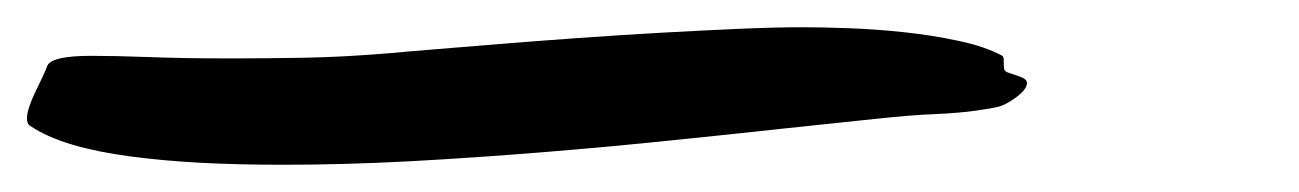

<svg xmlns="http://www.w3.org/2000/svg" viewBox="-200 23 954 141"><path d="M534.2 101.1Q529.3 102.5 517.1 104.2Q504.9 106 484.9 106.9Q470.2 107.4 441.9 110.4Q413.6 113.3 375.5 117.4Q337.4 121.6 292 126.2Q246.6 130.9 198.5 134.8Q150.4 138.7 101.6 141.4Q52.7 144 7.8 144Q-23.4 144 -51.8 142.6Q-80.1 141.1 -104 137.9Q-127.9 134.8 -147 129.2Q-166 123.5 -178.2 115.2Q-180.2 113.8 -180.2 109.9Q-180.2 106.4 -178.5 101.3Q-176.8 96.2 -174.1 90.6Q-171.4 85 -168.9 79.8Q-166.5 74.7 -165 70.8Q-161.1 64 -132.8 64Q-116.2 64 -90.8 64.9Q-65.4 65.9 -29.8 65.9Q-5.9 65.9 23.2 65.4Q52.2 64.9 86.9 62Q97.2 61 118.2 59.3Q139.2 57.6 166 55.4Q192.9 53.2 223.6 51Q254.4 48.8 284.4 47.1Q314.5 45.4 342 44.2Q369.6 43 390.1 43Q403.3 43 422.9 43.7Q442.4 44.4 463.4 46.6Q484.4 48.8 503.9 53Q523.4 57.1 536.1 64Q537.1 64.9 537.1 66.9Q537.1 71.8 537.4 73.5Q537.6 75.2 540 76.2Q543.9 77.6 549.1 79.3Q554.2 81.1 554.2 84Q554.2 86.4 551.8 89.4Q549.3 92.3 545.9 94.7Q542.5 97.2 539.3 98.9Q536.1 100.6 534.2 101.1Z"/></svg>

Font: Oregano
Style: Italic
Weight: 400
Italic angle: -12°
Designer: Astigmatic (AOETI)
Foundry: Astigmatic (AOETI)
Version: Version 1.000